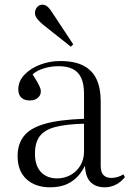

<svg xmlns="http://www.w3.org/2000/svg" viewBox="-20 -784 552 818"><path d="M194 14Q130 14 92.5 -21Q55 -56 55 -119Q55 -170 81.5 -204Q108 -238 169.5 -256Q231 -274 338 -278V-383Q338 -426 326 -452Q314 -478 290 -490Q266 -502 230 -502Q196 -502 166 -492.5Q136 -483 119 -467Q132 -447 139.5 -433.5Q147 -420 150.5 -411Q154 -402 154 -395Q154 -378 141 -367Q128 -356 106 -356Q84 -356 71 -368Q58 -380 58 -403Q58 -438 84 -465.5Q110 -493 151 -508.5Q192 -524 236 -524Q298 -524 336 -504Q374 -484 391.5 -446Q409 -408 409 -354V-78Q409 -50 421 -38Q433 -26 454 -26Q468 -26 481 -30Q494 -34 506 -41L512 -29Q494 -7 472 3.5Q450 14 427 14Q388 14 366 -8Q344 -30 342 -78Q325 -44 302.5 -24Q280 -4 253.5 5Q227 14 194 14ZM223 -24Q254 -24 280 -38Q306 -52 322 -78Q338 -104 338 -139V-257Q262 -255 216 -243Q170 -231 149.5 -204Q129 -177 129 -129Q129 -78 154.5 -51Q180 -24 223 -24ZM282 -585 162 -680Q147 -693 138 -704.5Q129 -716 129 -729Q129 -738 133 -746Q137 -754 144 -759Q151 -764 161 -764Q171 -764 179.5 -758Q188 -752 197 -739L292 -595Z"/></svg>

Font: Literata 60pt Light
Style: Regular
Weight: 300
Designer: Latin by Veronika Burian and Jose Scaglione. Greek by Irene Vlachou. Cyrillic by Vera Evstafieva.
Foundry: TypeTogether
Version: Version 3.103;gftools[0.9.29]